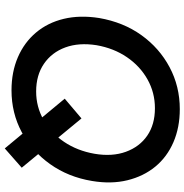

<svg xmlns="http://www.w3.org/2000/svg" viewBox="-4 -748 793 826"><g transform="rotate(90 393.0 -335.5)"><path d="M369 12Q290 12 226.5 -15.5Q163 -43 120.5 -93.5Q78 -144 61.5 -213Q45 -282 58 -365Q76 -469 131.5 -546.5Q187 -624 269.5 -668Q352 -712 450 -712Q529 -712 592.5 -684.5Q656 -657 697.5 -606.5Q739 -556 756 -486.5Q773 -417 759 -334Q742 -232 686.5 -154Q631 -76 549 -32Q467 12 369 12ZM619 41 405 -217 490 -289 702 -32ZM374 -94Q440 -94 496.5 -126Q553 -158 591 -214.5Q629 -271 642 -345Q655 -421 633.5 -480Q612 -539 564 -572Q516 -605 446 -605Q379 -605 322 -573Q265 -541 226.5 -484.5Q188 -428 175 -354Q163 -278 184.5 -219.5Q206 -161 255 -127.5Q304 -94 374 -94Z"/></g></svg>

Font: Figtree Light SemiBold
Style: Italic
Weight: 600
Italic angle: -9.5°
Version: Version 2.001;gftools[0.9.30]